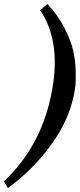

<svg xmlns="http://www.w3.org/2000/svg" viewBox="-41 -737 404 973"><path d="M332.5 -251Q304.7 -120.1 213.4 3.2Q122.1 126.5 -1 215.8L-21.5 182.1Q162.1 10.7 217.3 -251Q274.4 -519.5 162.6 -685.1L199.2 -716.8Q251.5 -661.6 284.7 -596.9Q317.9 -532.2 329.6 -481.9Q341.3 -431.6 342.5 -377.4Q343.8 -323.2 340.6 -298.6Q337.4 -273.9 332.5 -251Z"/></svg>

Font: Linux Libertine Slanted
Style: Semibold Slanted
Weight: 600
Designer: Philipp H. Poll
Foundry: Philipp H. Poll
Version: Version 5.1.1